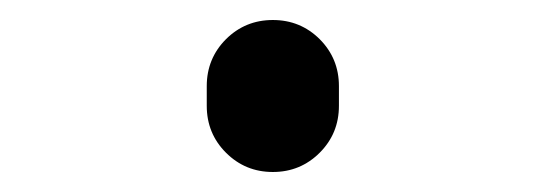

<svg xmlns="http://www.w3.org/2000/svg" viewBox="-20 -385 540 190"><path d="M184.6 -280.3V-299.8Q184.6 -327.1 203.6 -346.2Q222.7 -365.2 250 -365.2Q277.3 -365.2 296.4 -346.2Q315.4 -327.1 315.4 -299.8V-280.3Q315.4 -252.9 296.4 -233.9Q277.3 -214.8 250 -214.8Q222.7 -214.8 203.6 -233.9Q184.6 -252.9 184.6 -280.3Z"/></svg>

Font: Rounded-X Mgen+ 1m regular
Style: Regular
Weight: 400
Designer: [Source Han Sans]
Ryoko NISHIZUKA  (kana & ideographs); Paul D. Hunt (Latin, Greek & Cyrillic); Wenlong ZHANG  (bopomofo
Version: Version 1.059.20150602